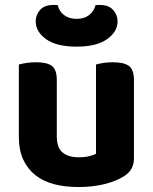

<svg xmlns="http://www.w3.org/2000/svg" viewBox="-20 -739 616 774"><path d="M520 -100Q520 -53 479 -28Q447 -8 400 3.5Q353 15 296 15Q242 15 198 3.5Q154 -8 122.5 -33Q91 -58 73.5 -96Q56 -134 56 -188V-479Q67 -482 85 -485Q103 -488 125 -488Q170 -488 189.5 -473Q209 -458 209 -416V-189Q209 -144 232 -124.5Q255 -105 297 -105Q323 -105 340.5 -109.5Q358 -114 367 -119V-479Q377 -482 395 -485Q413 -488 435 -488Q480 -488 500 -473Q520 -458 520 -416ZM289 -663Q320 -663 339.5 -678.5Q359 -694 365 -718Q370 -719 374 -719Q378 -719 383 -719Q418 -719 436 -699Q454 -679 454 -653Q454 -611 411.5 -581Q369 -551 289 -551Q208 -551 166 -581Q124 -611 124 -653Q124 -679 141.5 -699Q159 -719 195 -719Q200 -719 204 -719Q208 -719 213 -718Q218 -694 238 -678.5Q258 -663 289 -663Z"/></svg>

Font: Baloo Bhaina 2
Style: Bold
Weight: 700
Designer: Yesha Goshar, Manish Minz, Shuchita Grover and Ek Type
Foundry: Ek Type
Version: Version 1.640;hotconv 1.0.111;makeotfexe 2.5.65597; ttfautoh